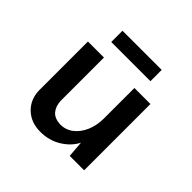

<svg xmlns="http://www.w3.org/2000/svg" viewBox="-152 -700 856 856"><g transform="rotate(45 276.5 -272.0)"><path d="M213 17Q155 17 118 -18Q81 -53 79 -108V-418H180V-144Q182 -111 199 -91Q216 -71 253 -69Q287 -69 314 -89.5Q341 -110 356.5 -146Q372 -182 372 -227V-418H473V0H382L376 -77Q355 -36 311.5 -9.5Q268 17 213 17ZM154 -561H401V-490H154Z"/></g></svg>

Font: Reem Kufi Ink
Style: Regular
Weight: 400
Designer: Khaled Hosny
Version: Version 1.7